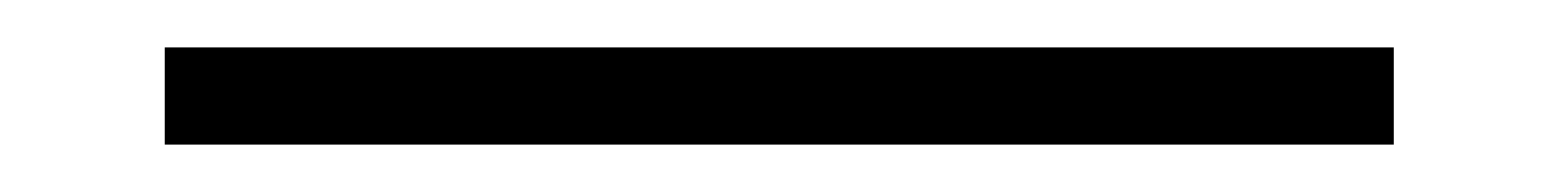

<svg xmlns="http://www.w3.org/2000/svg" viewBox="-20 -20 658 81"><path d="M49.5 41V0H568V41Z"/></svg>

Font: Encode Sans Expanded Expanded ExtraLight
Style: Regular
Weight: 200
Width: 7
Designer: Multiple Designers
Foundry: Impallari Type
Version: Version 3.000; ttfautohint (v1.8.3) -l 8 -r 50 -G 200 -x 14 